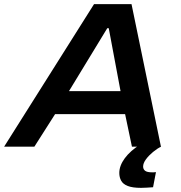

<svg xmlns="http://www.w3.org/2000/svg" viewBox="-52 -708 872 927"><path d="M-32 0 402 -688H583L725 0H585L552 -157H214L114 0ZM281 -268H530L473 -572H466ZM629 199Q588 199 565 190Q542 181 533 164.5Q524 148 524 127Q524 92 550.5 56Q577 20 626 -11L726 0Q707 9 686.5 26Q666 43 652.5 61.5Q639 80 639 96Q639 109 648.5 116.5Q658 124 682 124Q686 124 690 124Q694 124 701 123L687 196Q673 197 657 198Q641 199 629 199Z"/></svg>

Font: Saira Expanded SemiBold
Style: Italic
Weight: 600
Width: 7
Italic angle: -12°
Designer: Hector Gatti with collaboration of the Omnibus-Type team
Foundry: Omnibus-Type
Version: Version 1.101